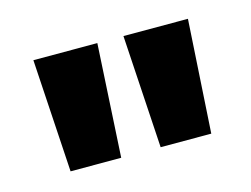

<svg xmlns="http://www.w3.org/2000/svg" viewBox="-46 -866 455 348"><g transform="rotate(-15 182.0 -692.0)"><path d="M157 -798 145 -586H50L37 -798ZM327 -798 314 -586H219L206 -798Z"/></g></svg>

Font: Fz Poppins SemBd
Style: Regular
Weight: 600
Designer: Ninad Kale (Devanagari), Jonny Pinhorn (Latin)
Foundry: Indian Type Foundry
Version: Vit hóa bi Vntype.Com & FontZin.Com